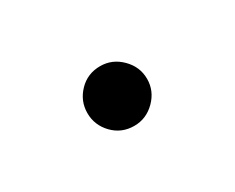

<svg xmlns="http://www.w3.org/2000/svg" viewBox="-34 -171 320 262"><g transform="rotate(-30 126.0 -40.0)"><path d="M126 7Q106 7 92.5 -7Q79 -21 79 -40Q79 -59 92.5 -73Q106 -87 126 -87Q145 -87 159 -73Q173 -59 173 -40Q173 -21 159 -7Q145 7 126 7Z"/></g></svg>

Font: Be Vietnam Pro ExtraLight
Style: Regular
Weight: 200
Designer: Lam Bao, Tony Le, Vietanh Nguyen
Foundry: Yellow Type Foundry
Version: Version 1.002; ttfautohint (v1.8.3)